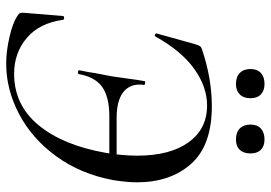

<svg xmlns="http://www.w3.org/2000/svg" viewBox="-144 -698 854 605"><g transform="rotate(90 282.5 -395.0)"><path d="M30 -23Q22 -28 20.5 -32Q19 -36 20 -46L30 -167Q30 -170 35.5 -170.5Q41 -171 42 -167Q52 -93 99 -53Q146 -13 212 -13Q310 -13 373.5 -89.5Q437 -166 461 -301Q470 -355 470 -401Q470 -504 428 -562.5Q386 -621 312 -621Q253 -621 196.5 -580.5Q140 -540 95 -459Q93 -455 88.5 -457Q84 -459 85 -462L118 -581Q119 -585 121.5 -591.5Q124 -598 126.5 -600.5Q129 -603 135 -605Q227 -636 314 -636Q438 -636 496 -570.5Q554 -505 554 -400Q554 -369 547 -325Q528 -223 472.5 -146.5Q417 -70 339.5 -29Q262 12 180 12Q142 12 97.5 2Q53 -8 30 -23ZM207 -214Q205 -214 202.5 -215.5Q200 -217 201 -219Q208 -252 210 -269L220 -321Q226 -361 228 -377Q232 -407 235 -423Q235 -426 241 -426Q243 -426 245.5 -424.5Q248 -423 247 -421Q246 -416 246 -408Q246 -374 272.5 -355Q299 -336 352 -336H516L512 -313H346Q285 -313 253.5 -290.5Q222 -268 213 -217Q213 -214 207 -214ZM197 -758Q197 -779 209.5 -790.5Q222 -802 244 -802Q265 -802 277 -790.5Q289 -779 289 -758Q289 -736 277 -724Q265 -712 244 -712Q222 -712 209.5 -724Q197 -736 197 -758ZM372 -758Q372 -779 384.5 -790.5Q397 -802 419 -802Q440 -802 451.5 -790.5Q463 -779 463 -758Q463 -736 451.5 -724Q440 -712 419 -712Q397 -712 384.5 -724Q372 -736 372 -758Z"/></g></svg>

Font: Cormorant Infant Medium
Style: Italic
Weight: 500
Italic angle: -10°
Designer: Christian Thalmann (Catharsis Fonts)
Foundry: Catharsis Fonts
Version: Version 4.000